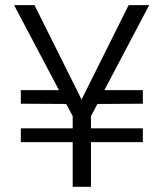

<svg xmlns="http://www.w3.org/2000/svg" viewBox="-20 -719 625 739"><path d="M259.8 -272 234.9 -318.8 60.1 -319.8V-372.1H207L34.2 -699.2H112.8L293.9 -335.9L475.1 -699.2H554.2L381.8 -372.1H529.8V-319.8L355 -318.8L330.1 -272V-225.1H529.8V-171.9H330.1V0H259.8V-171.9H60.1V-225.1H259.8Z"/></svg>

Font: SVN-Poppins Light
Style: Regular
Weight: 300
Designer: Ninad Kale (Devanagari), Jonny Pinhorn (Latin)
Foundry: Indian Type Foundry
Version: Version 3.002 2017